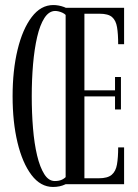

<svg xmlns="http://www.w3.org/2000/svg" viewBox="-20 -731 547 762"><path d="M190.5 11Q141 11 105 -36.5Q69 -84 49.5 -165.2Q30 -246.5 30 -349Q30 -452 49.8 -533.8Q69.5 -615.5 105.8 -663.2Q142 -711 191.5 -711Q212.5 -711 234 -703.2Q255.5 -695.5 268.5 -678L252.5 -655Q243.5 -673.5 227.8 -680.5Q212 -687.5 198.5 -687.5Q174 -687 156.2 -659.5Q138.5 -632 127.5 -584.5Q116.5 -537 111.2 -476.2Q106 -415.5 106 -349Q106 -282.5 111 -222Q116 -161.5 127.2 -114.2Q138.5 -67 155.8 -39.8Q173 -12.5 197.5 -12.5Q214.5 -12.5 226 -18Q237.5 -23.5 244.8 -32.8Q252 -42 255 -52.5L274.5 -30Q260.5 -9.5 239 0.8Q217.5 11 190.5 11ZM240.5 0V-700H472.5V-555.5H449Q449 -596 444.5 -623Q440 -650 424.8 -663.2Q409.5 -676.5 375.5 -676.5H315V-372.5H436.5V-425.5H460V-296.5H436.5V-348.5H315V-23.5H372Q407 -23.5 423.2 -37.2Q439.5 -51 444.2 -78.2Q449 -105.5 449 -146H472.5V0Z"/></svg>

Font: Imbue 48pt
Style: Regular
Weight: 400
Designer: Tyler Finck
Foundry: Etcetera Type Company
Version: Version 1.102